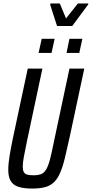

<svg xmlns="http://www.w3.org/2000/svg" viewBox="-20 -1086 533 1114"><path d="M167 8Q116 8 85.5 -2.5Q55 -13 41.5 -37Q28 -61 28 -100Q28 -136 36 -184.5Q44 -233 58 -299L141 -688H226L135 -260Q124 -208 118 -174Q112 -140 112 -119Q112 -99 118 -88Q124 -77 137.5 -73Q151 -69 174 -69Q202 -69 219 -76Q236 -83 248 -103Q260 -123 270 -161Q280 -199 292 -260L383 -688H469L386 -299Q370 -225 357 -171.5Q344 -118 329 -83.5Q314 -49 293.5 -29Q273 -9 242.5 -0.5Q212 8 167 8ZM366 -779 383 -861H458L440 -779ZM204 -779 222 -861H297L279 -779ZM311 -935 271 -1059 273 -1066H327L363 -979L432 -1066H493L491 -1059L399 -935Z"/></svg>

Font: Saira ExtraCondensed Medium
Style: Italic
Weight: 500
Width: 2
Italic angle: -12°
Designer: Hector Gatti with collaboration of the Omnibus-Type team
Foundry: Omnibus-Type
Version: Version 1.101